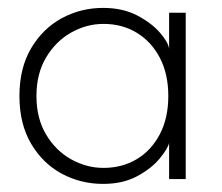

<svg xmlns="http://www.w3.org/2000/svg" viewBox="-20 -442 549 474"><path d="M397.5 0V-89Q394.5 -75.5 374.5 -51Q354.5 -26.5 319 -7.2Q283.5 12 234.5 12Q179.5 12 132.5 -13.2Q85.5 -38.5 56.8 -87.2Q28 -136 28 -205Q28 -274 56.8 -322.8Q85.5 -371.5 132.5 -397Q179.5 -422.5 234.5 -422.5Q283 -422.5 318.8 -403.8Q354.5 -385 375 -361.2Q395.5 -337.5 397.5 -321.5V-410.5H438.5V0ZM70 -205Q70 -149.5 94 -109.5Q118 -69.5 156 -48.5Q194 -27.5 235.5 -27.5Q281.5 -27.5 317.5 -49Q353.5 -70.5 374.5 -110.5Q395.5 -150.5 395.5 -205Q395.5 -259.5 374.5 -299.5Q353.5 -339.5 317.5 -361.2Q281.5 -383 235.5 -383Q194 -383 156 -361.8Q118 -340.5 94 -300.5Q70 -260.5 70 -205Z"/></svg>

Font: League Spartan Thin ExtraLight
Style: Regular
Weight: 250
Version: Version 2.002